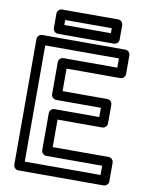

<svg xmlns="http://www.w3.org/2000/svg" viewBox="-93 -891 756 983"><g transform="rotate(10 285.5 -400.0)"><path d="M96 -25V-629H479V-581H199C184 -581 174 -567 174 -556V-389C174 -374 188 -364 199 -364H432V-316H199C184 -316 174 -302 174 -291V-98C174 -83 188 -73 199 -73H490V-25ZM46 0C46 11 56 25 71 25H515C526 25 540 15 540 0V-98C540 -109 530 -123 515 -123H224V-266H457C468 -266 482 -276 482 -291V-389C482 -400 472 -414 457 -414H224V-531H504C515 -531 529 -541 529 -556V-654C529 -665 519 -679 504 -679H71C60 -679 46 -669 46 -654ZM174 -749V-775H416V-749ZM124 -724C124 -713 134 -699 149 -699H441C452 -699 466 -709 466 -724V-800C466 -811 456 -825 441 -825H149C138 -825 124 -815 124 -800Z"/></g></svg>

Font: Falling Sky
Style: ExtOu
Weight: 400
Designer: Paul D. Hunt
Foundry: Adobe Systems Incorporated
Version: Version 1.02